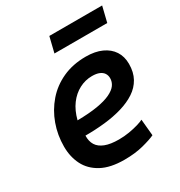

<svg xmlns="http://www.w3.org/2000/svg" viewBox="-173 -841 912 973"><g transform="rotate(-30 283.0 -354.0)"><path d="M274 13Q192 13 140.5 -15Q89 -43 65 -90.5Q41 -138 41 -198Q41 -265 63 -326Q85 -387 126.5 -435Q168 -483 228 -510.5Q288 -538 364 -538Q418 -538 456.5 -520.5Q495 -503 515.5 -471.5Q536 -440 536 -397Q536 -348 516.5 -313Q497 -278 462 -255Q427 -232 380 -218Q333 -204 278 -198Q223 -192 163 -192Q162 -159 176 -136.5Q190 -114 221 -102Q252 -90 301 -90Q332 -90 361.5 -95Q391 -100 414.5 -107Q438 -114 449 -120L458 -24Q433 -12 384.5 0.5Q336 13 274 13ZM167 -279Q237 -280 284.5 -288Q332 -296 361.5 -310Q391 -324 404 -342Q417 -360 417 -382Q417 -398 409 -410.5Q401 -423 384.5 -430Q368 -437 342 -437Q303 -437 267.5 -418.5Q232 -400 206 -365Q180 -330 167 -279ZM235 -631 257 -721H566L544 -631Z"/></g></svg>

Font: Ubuntu Sans Mono SemiBold
Style: Italic
Weight: 600
Italic angle: -13.5°
Monospace: yes
Designer: Dalton Maag Ltd
Foundry: Dalton Maag Ltd
Version: Version 1.006